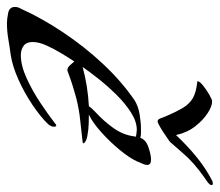

<svg xmlns="http://www.w3.org/2000/svg" viewBox="-60 -570 633 553"><g transform="rotate(90 256.5 -293.5)"><path d="M46 3Q35 3 17.5 -0.5Q0 -4 0 -20Q0 -29 5 -37Q32 -97 73 -158.5Q114 -220 164 -273.5Q214 -327 268 -364Q285 -375 308.5 -379Q332 -383 351 -383Q358 -383 364.5 -383Q371 -383 377 -381Q382 -397 404 -404.5Q426 -412 440 -412Q455 -412 455 -401Q455 -394 451 -386Q447 -378 445 -372Q435 -350 411.5 -321.5Q388 -293 360 -268Q332 -243 310 -233Q317 -233 335.5 -232.5Q354 -232 372 -228.5Q390 -225 393 -217Q392 -215 389 -215Q357 -211 326.5 -208Q296 -205 264 -197Q250 -193 236 -189Q222 -185 208 -180L183 -171Q175 -171 168.5 -178Q162 -185 157 -191Q147 -176 134 -154.5Q121 -133 111 -111Q101 -89 101 -71Q101 -53 112 -45Q123 -37 139 -37Q169 -37 206 -54Q243 -71 278 -94.5Q313 -118 336 -136Q339 -139 341 -139Q345 -139 345 -132Q345 -125 338 -116Q317 -94 282 -70.5Q247 -47 209 -30Q171 -13 139 -8Q116 -5 93 -1Q70 3 46 3ZM173 -215Q228 -230 286 -233Q289 -238 294.5 -243.5Q300 -249 304 -253Q329 -276 349 -304Q369 -332 373 -365L374 -367Q374 -369 365 -370Q356 -371 354 -371Q330 -371 303.5 -354Q277 -337 252 -311.5Q227 -286 206.5 -260Q186 -234 173 -215ZM329 -431Q324 -431 321 -439Q318 -447 316 -452Q302 -485 290.5 -504Q279 -523 262.5 -532.5Q246 -542 217 -545Q214 -545 214 -546Q214 -552 226.5 -562Q239 -572 253 -580Q267 -588 272 -588Q286 -588 306 -575Q326 -562 344 -539Q362 -516 369 -484Q399 -516 432 -543Q465 -570 502 -589Q504 -589 505.5 -589.5Q507 -590 509 -590Q513 -590 513 -586Q513 -583 510.5 -580.5Q508 -578 506 -576Q487 -563 469.5 -549.5Q452 -536 435 -519Q431 -515 420 -502.5Q409 -490 399.5 -479Q390 -468 388 -466Q385 -464 372 -455Q359 -446 346.5 -438.5Q334 -431 329 -431Z"/></g></svg>

Font: My Soul
Style: Regular
Weight: 400
Designer: Robert E. Leuschke
Foundry: Robert E. Leuschke
Version: Version 1.010; ttfautohint (v1.8.4.7-5d5b)